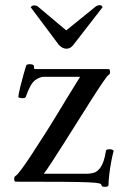

<svg xmlns="http://www.w3.org/2000/svg" viewBox="-20 -705 494 745"><path d="M421 -119Q417 -106 412 -80Q407 -54 404 -28Q401 -2 401 13Q401 20 387 20Q374 20 374 14Q374 9 365 6.5Q356 4 324.5 2.5Q293 1 225.5 0.5Q158 0 41 0Q35 0 35 -12Q35 -19 41 -23Q46 -25 62.5 -47Q79 -69 101.5 -103.5Q124 -138 150 -178.5Q176 -219 200.5 -259.5Q225 -300 245.5 -333.5Q266 -367 278.5 -387Q291 -407 291 -407H149Q135 -407 116.5 -394Q98 -381 80 -329Q78 -324 66 -324Q62 -324 56.5 -325.5Q51 -327 51 -329Q53 -345 59 -369.5Q65 -394 71.5 -416.5Q78 -439 81 -449Q83 -456 95 -456Q102 -456 107 -454Q112 -452 112 -447Q112 -443 112 -440.5Q112 -438 116 -437H400Q407 -437 407 -427Q407 -416 401 -414Q397 -412 379.5 -386.5Q362 -361 336.5 -321Q311 -281 282.5 -235.5Q254 -190 227 -147.5Q200 -105 179.5 -73.5Q159 -42 150 -31H321Q331 -31 345 -35Q359 -39 371.5 -57.5Q384 -76 391 -119Q392 -124 397 -125Q402 -126 406 -126Q411 -126 416 -124Q421 -122 421 -119ZM237 -587 348 -677Q357 -685 367 -685Q375 -685 378 -677L264 -530Q253 -516 238 -516Q223 -516 209 -530L99 -677Q99 -677 102.5 -680.5Q106 -684 113 -684Q117 -684 121 -683Q125 -682 130 -677Z"/></svg>

Font: Sedan
Style: Regular
Weight: 400
Designer: Sebastian Salazar
Foundry: Sebastian Salazar
Version: Version 1.100; ttfautohint (v1.8.4.7-5d5b)